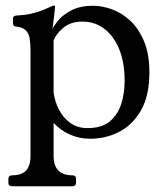

<svg xmlns="http://www.w3.org/2000/svg" viewBox="-20 -471 565 667"><path d="M162.5 -370.2Q167.5 -382.2 183.4 -401.2Q199.2 -420.2 229.1 -435.6Q259 -451 304 -451Q334 -451 368 -439Q402 -427 431.5 -400Q461 -373 480 -328.5Q499 -284 499 -220Q499 -139 470 -88Q441 -37 394 -13Q347 11 294 11Q255.4 11 223.1 -3.4Q190.8 -17.8 166.2 -43.8V70Q166.2 105 182.8 121.5Q199.2 138 231.2 138Q244.2 138 244.2 151V163Q244.2 176 231.2 176H22Q9 176 9 163V151Q9 138 23 138Q55 138 70.5 121.5Q86 105 86 70V-293Q86 -317 83.5 -335.2Q81 -353.5 70 -365.2Q59 -377 34 -379Q25 -380 25 -391V-406Q25 -416.2 37 -417Q66 -418.5 86.1 -422.9Q106.2 -427.2 123.9 -434.1Q141.5 -441 161.5 -450.2Q163.5 -451.2 166 -451.2Q168.5 -451.2 169.5 -451.2H170.5Q171.5 -451.2 171.5 -449.2Q171.5 -448.2 171 -444.2Q170.5 -440.2 169 -424.2Q167.5 -408.2 162.5 -370.2ZM166.2 -150.3Q170.2 -118.5 184.9 -90.1Q199.5 -61.8 224.2 -43.9Q249 -26 284.1 -26Q334.3 -26 362.3 -50Q390.2 -74 401.6 -111.2Q413 -148.5 413 -189.8Q413 -284.2 372.2 -340.1Q331.4 -396 266.9 -396Q224.2 -396 198.7 -373.4Q173.1 -350.7 166.2 -330.5Z"/></svg>

Font: Young Serif Light
Style: Regular
Weight: 300
Designer: Bastien Sozeau
Foundry: NBR — Bastien Sozeau
Version: Version 5.001